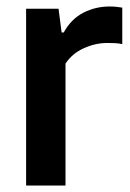

<svg xmlns="http://www.w3.org/2000/svg" viewBox="-20 -572 402 592"><path d="M60.5 0V-545H160.5L170 -472H176.5Q199.5 -513.5 237 -532.8Q274.5 -552 318 -552Q329 -552 339 -551Q349 -550 357 -548.5V-436Q345.5 -438.5 334 -439Q322.5 -439.5 310.5 -439.5Q274 -439.5 238.2 -423.2Q202.5 -407 182 -376V0Z"/></svg>

Font: Encode Sans Semi Condensed SemiBold
Style: Regular
Weight: 600
Width: 4
Designer: Multiple Designers
Foundry: Impallari Type
Version: Version 3.000; ttfautohint (v1.8.3) -l 8 -r 50 -G 200 -x 14 